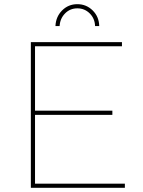

<svg xmlns="http://www.w3.org/2000/svg" viewBox="-20 -901 684 921"><path d="M128 -699H565V-679H148V-370H519V-350H148V-20H579V0H128ZM266 -776H246Q248 -821 278 -851Q308 -881 351 -881Q394 -881 424.5 -851Q455 -821 456 -776H436Q435 -812 410.5 -836.5Q386 -861 351 -861Q316 -861 292 -836.5Q268 -812 266 -776Z"/></svg>

Font: Alexandria Thin
Style: Regular
Weight: 250
Designer: Mohamed Gaber
Foundry: Kief Type Foundry
Version: Version 5.100